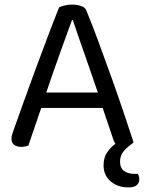

<svg xmlns="http://www.w3.org/2000/svg" viewBox="-20 -633 632 838"><path d="M428 -162H160Q153 -142 145 -118.5Q137 -95 129.5 -72.5Q122 -50 115 -30.5Q108 -11 104 2Q90 8 71 8Q55 8 42.5 -0.5Q30 -9 30 -28Q30 -37 33 -46.5Q36 -56 40 -67Q55 -109 78.5 -175Q102 -241 129.5 -315.5Q157 -390 185.5 -465.5Q214 -541 238 -601Q246 -605 262 -609Q278 -613 295 -613Q315 -613 333.5 -607Q352 -601 357 -587Q381 -529 408.5 -454.5Q436 -380 464 -302Q492 -224 517.5 -148.5Q543 -73 563 -12Q560 -9 557 -6Q554 -3 550 -1Q531 13 517.5 30Q504 47 504 73Q504 100 521.5 113Q539 126 568 126H582Q588 138 588 149Q588 165 577 175Q566 185 540 185Q518 185 498.5 178.5Q479 172 464 159.5Q449 147 440.5 129.5Q432 112 432 89Q432 54 448.5 30.5Q465 7 484 -5Q477 -15 473 -29ZM294 -545Q283 -515 269 -476.5Q255 -438 240 -396Q225 -354 210 -311Q195 -268 182 -229H407Q392 -274 376 -319.5Q360 -365 345.5 -407Q331 -449 318.5 -484.5Q306 -520 298 -545Z"/></svg>

Font: Baloo Chettan 2
Style: Regular
Weight: 400
Designer: Maithili Shingre, Unnati Kotecha and Ek Type
Foundry: Ek Type
Version: Version 1.640;hotconv 1.0.111;makeotfexe 2.5.65597; ttfautoh